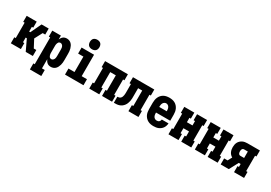

<svg xmlns="http://www.w3.org/2000/svg" viewBox="30 -1847 4439 3149"><g transform="rotate(30 2250.0 -272.5)"><path d="M49 0V-114H76V-406H49V-520H239V-406H213V-317H235L331 -520H466V-406H418L341 -260L418 -114H466V0H331L235 -203H213V-114H239V0Z M534 215V101H560V-406H534V-520H697V-447Q704 -464 714.5 -479.5Q725 -495 739.5 -506.5Q754 -518 772 -523Q790 -528 809 -528Q832 -528 854.5 -519.5Q877 -511 893.5 -494.5Q910 -478 920.5 -456.5Q931 -435 937.5 -412.5Q944 -390 946 -366.5Q948 -343 948 -320V-200Q948 -177 946 -153.5Q944 -130 937.5 -107.5Q931 -85 920.5 -63.5Q910 -42 893.5 -25.5Q877 -9 854.5 -0.5Q832 8 809 8Q790 8 772 3Q754 -2 739.5 -13.5Q725 -25 714.5 -40.5Q704 -56 697 -73V101H750V215ZM751 -106Q767 -106 780 -115.5Q793 -125 800 -139Q807 -153 809 -168.5Q811 -184 811 -200V-320Q811 -336 809 -351.5Q807 -367 800 -381Q793 -395 780 -404.5Q767 -414 751 -414Q741 -414 731.5 -409.5Q722 -405 716 -397Q710 -389 706.5 -379.5Q703 -370 700.5 -360Q698 -350 697.5 -340Q697 -330 697 -320V-200Q697 -190 697.5 -180Q698 -170 700.5 -160Q703 -150 706.5 -140.5Q710 -131 716 -123Q722 -115 731.5 -110.5Q741 -106 751 -106Z M1075 0V-114H1189V-406H1089V-520H1325V-114H1425V0ZM1250 -580Q1232 -580 1214 -585.5Q1196 -591 1183.5 -603.5Q1171 -616 1165.5 -634Q1160 -652 1160 -670Q1160 -688 1165.5 -706Q1171 -724 1183.5 -736.5Q1196 -749 1214 -754.5Q1232 -760 1250 -760Q1268 -760 1286 -754.5Q1304 -749 1316.5 -736.5Q1329 -724 1334.5 -706Q1340 -688 1340 -670Q1340 -652 1334.5 -634Q1329 -616 1316.5 -603.5Q1304 -591 1286 -585.5Q1268 -580 1250 -580Z M1534 0V-114H1560V-406H1534V-520H1966V-406H1940V-114H1966V0H1776V-114H1803V-406H1697V-114H1724V0Z M2000 0V-114Q2016 -114 2032 -118.5Q2048 -123 2059.5 -135Q2071 -147 2077 -162.5Q2083 -178 2085.5 -194Q2088 -210 2088.5 -226.5Q2089 -243 2089 -259V-406H2062V-520H2466V-406H2440V-114H2466V0H2276V-114H2303V-406H2225V-261Q2225 -236 2224.5 -211Q2224 -186 2219 -161Q2214 -136 2204.5 -112.5Q2195 -89 2180 -69Q2165 -49 2144.5 -34Q2124 -19 2100 -11Q2076 -3 2050.5 -1.5Q2025 0 2000 0Z M2752 8Q2725 8 2698 3Q2671 -2 2646.5 -15Q2622 -28 2603 -48.5Q2584 -69 2572.5 -93.5Q2561 -118 2556.5 -145.5Q2552 -173 2552 -200V-320Q2552 -347 2556.5 -374Q2561 -401 2572.5 -426Q2584 -451 2602.5 -471.5Q2621 -492 2645 -505Q2669 -518 2696 -523Q2723 -528 2750 -528Q2777 -528 2804 -523Q2831 -518 2855 -505Q2879 -492 2897.5 -471.5Q2916 -451 2927.5 -426Q2939 -401 2943.5 -374Q2948 -347 2948 -320V-207H2679V-200Q2679 -182 2682 -164.5Q2685 -147 2694 -131.5Q2703 -116 2719 -107Q2735 -98 2752 -98Q2765 -98 2777 -101Q2789 -104 2798 -112Q2807 -120 2812.5 -131Q2818 -142 2819 -155H2946Q2944 -131 2937 -108.5Q2930 -86 2917 -66.5Q2904 -47 2885 -32Q2866 -17 2844.5 -8Q2823 1 2799.5 4.5Q2776 8 2752 8ZM2821 -313V-320Q2821 -337 2818 -354.5Q2815 -372 2806.5 -387.5Q2798 -403 2782.5 -412.5Q2767 -422 2750 -422Q2733 -422 2717.5 -412.5Q2702 -403 2693.5 -387.5Q2685 -372 2682 -354.5Q2679 -337 2679 -320V-313Z M3034 0V-114H3060V-406H3034V-520H3224V-406H3197V-323H3303V-406H3276V-520H3466V-406H3440V-114H3466V0H3276V-114H3303V-209H3197V-114H3224V0Z M3534 0V-114H3560V-406H3534V-520H3724V-406H3697V-323H3803V-406H3776V-520H3966V-406H3940V-114H3966V0H3776V-114H3803V-209H3697V-114H3724V0Z M4023 0V-114H4088L4130 -193Q4110 -204 4094.5 -220.5Q4079 -237 4069.5 -257.5Q4060 -278 4056 -300.5Q4052 -323 4052 -345Q4052 -369 4056.5 -392.5Q4061 -416 4072 -437Q4083 -458 4100.5 -474.5Q4118 -491 4139 -501.5Q4160 -512 4183.5 -516Q4207 -520 4231 -520H4466V-406H4440V-114H4466V0H4276V-114H4303V-170H4267L4198 -40L4176 0ZM4231 -284H4303V-406H4231Q4221 -406 4211.5 -400.5Q4202 -395 4197 -385.5Q4192 -376 4190.5 -365.5Q4189 -355 4189 -345Q4189 -335 4190.5 -324.5Q4192 -314 4197 -304.5Q4202 -295 4211.5 -289.5Q4221 -284 4231 -284Z"/></g></svg>

Font: Iosevka Curly Slab Heavy
Style: Regular
Weight: 900
Monospace: yes
Designer: Belleve Invis
Foundry: Belleve Invis
Version: Version 22.1.2; ttfautohint (v1.8.4)